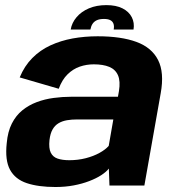

<svg xmlns="http://www.w3.org/2000/svg" viewBox="-20 -744 706 770"><path d="M202.5 6Q241.5 6 275.8 -0.5Q310 -7 338 -17.8Q366 -28.5 386 -41.5Q406 -54.5 416.5 -68L419 0H559L624.5 -370Q639.5 -453 614 -503.2Q588.5 -553.5 527 -576Q465.5 -598.5 371.5 -598.5Q319.5 -598.5 271.5 -589.8Q223.5 -581 182.2 -562Q141 -543 109.5 -511.2Q78 -479.5 59 -433.5L215.5 -388Q229 -424.5 251 -446Q273 -467.5 300 -476.8Q327 -486 356 -486Q393.5 -486 418.2 -475.8Q443 -465.5 453.2 -442Q463.5 -418.5 457 -378.5L453 -356H265.5Q230.5 -356 195 -351.2Q159.5 -346.5 127.5 -334.5Q95.5 -322.5 69.8 -301.8Q44 -281 27.5 -248.5Q11 -216 7 -170Q-0.5 -101.5 20.2 -63.2Q41 -25 87.5 -9.5Q134 6 202.5 6ZM258 -101.5Q230 -101.5 211 -108Q192 -114.5 183.5 -132Q175 -149.5 178.5 -182.5Q181.5 -208.5 190.8 -224.8Q200 -241 214.8 -249.8Q229.5 -258.5 248.5 -261.8Q267.5 -265 289.5 -265H434.5L416 -159Q403 -144 379 -130.8Q355 -117.5 323.8 -109.5Q292.5 -101.5 258 -101.5ZM406.5 -723.5Q367 -723.5 336.5 -710.5Q306 -697.5 287 -675Q268 -652.5 263.5 -625.5H342.5Q345 -639 351.2 -648.5Q357.5 -658 368.5 -663Q379.5 -668 397 -668Q413 -668 422.2 -663.2Q431.5 -658.5 435 -649Q438.5 -639.5 436 -625.5H515.5Q520 -652.5 508.5 -675Q497 -697.5 471.2 -710.5Q445.5 -723.5 406.5 -723.5Z"/></svg>

Font: Anybody
Style: Bold Italic
Weight: 700
Italic angle: -10°
Designer: Tyler Finck
Foundry: Etcetera Type Company
Version: Version 1.113;gftools[0.9.25]